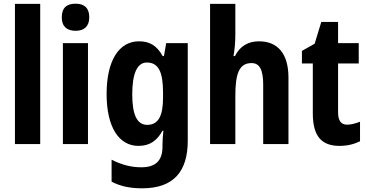

<svg xmlns="http://www.w3.org/2000/svg" viewBox="-20 -781 1991 1041"><path d="M198 0V-760H61V0Z M390 -761C342 -761 315 -739 315 -687C315 -637 343 -614 390 -614C435 -614 464 -637 464 -687C464 -738 437 -761 390 -761ZM457 -547H321V0H457Z M734 -557C625 -557 558 -453 558 -271C558 -93 624 10 731 10C792 10 831 -18 861 -72H866C863 -48 861 -17 861 4V15C861 93 820 126 747 126C690 126 641 113 585 85V204C633 229 685 240 751 240C922 240 998 148 998 -18V-547H881L869 -477H862C831 -533 792 -557 734 -557ZM776 -442C839 -442 864 -392 864 -278V-252C864 -151 838 -104 778 -104C724 -104 697 -157 697 -269C697 -383 724 -442 776 -442Z M1256 -596V-760H1119V0H1256V-261C1256 -381 1276 -439 1344 -439C1388 -439 1407 -402 1407 -322V0H1544V-360C1544 -490 1486 -557 1384 -557C1325 -557 1280 -530 1254 -477H1246C1252 -510 1256 -550 1256 -596Z M1862 -105C1829 -105 1813 -127 1813 -172V-437H1925V-547H1813V-662H1722L1686 -544L1617 -505V-437H1676V-166C1676 -41 1725 10 1821 10C1865 10 1901 0 1932 -15V-121C1908 -112 1885 -105 1862 -105Z"/></svg>

Font: Noto Sans Hebrew Condensed
Style: Bold
Weight: 700
Width: 3
Designer: Monotype Design Team
Foundry: Monotype Imaging Inc.
Version: Version 2.004